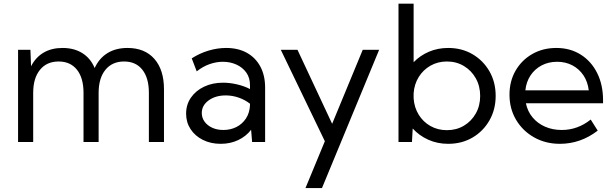

<svg xmlns="http://www.w3.org/2000/svg" viewBox="-20 -752 3251 1017"><path d="M848.6 0H768.6V-260.3Q768.6 -338.9 734.1 -382.6Q699.7 -426.3 637.2 -426.3Q574.2 -426.3 538.3 -382.1Q502.4 -337.9 502.4 -260.3V0H422.4V-260.3Q422.4 -338.9 387.7 -382.6Q353 -426.3 290.5 -426.3Q227.5 -426.3 191.7 -382.1Q155.8 -337.9 155.8 -260.3V0H75.7V-488.3H141.1L144.5 -400.9Q168.9 -448.7 211.2 -473.4Q253.4 -498 311 -498Q372.6 -498 416.3 -470.5Q460 -442.9 481.4 -391.6Q505.4 -443.8 549.6 -470.9Q593.8 -498 655.3 -498Q746.6 -498 797.6 -440.2Q848.6 -382.3 848.6 -278.8Z M1384.3 0H1315.4L1310.1 -64.5Q1283.2 -29.8 1241.7 -10Q1200.2 9.8 1148.9 9.8Q1096.2 9.8 1054.7 -11Q1013.2 -31.7 989.5 -67.9Q965.8 -104 965.8 -149.9Q965.8 -198.2 991.5 -235.1Q1017.1 -272 1061.3 -293Q1105.5 -314 1161.6 -314Q1198.2 -314 1236.3 -304.9Q1274.4 -295.9 1304.2 -280.3V-300.8Q1304.2 -339.8 1284.7 -367.4Q1265.1 -395 1232.4 -409.9Q1199.7 -424.8 1160.2 -424.8Q1126 -424.8 1090.3 -412.4Q1054.7 -399.9 1022 -374L995.6 -442.9Q1038.1 -470.2 1085 -484.1Q1131.8 -498 1177.7 -498Q1241.2 -498 1287.4 -472.4Q1333.5 -446.8 1358.9 -399.7Q1384.3 -352.5 1384.3 -288.1ZM1163.1 -63.5Q1200.7 -63.5 1231.9 -79.1Q1263.2 -94.7 1282.7 -124.3Q1302.2 -153.8 1304.2 -194.3V-202.6Q1277.3 -223.6 1243.9 -235.1Q1210.4 -246.6 1175.8 -246.6Q1121.6 -246.6 1085.2 -220.2Q1048.8 -193.8 1048.8 -153.3Q1048.8 -127.9 1063.7 -107.4Q1078.6 -86.9 1104.5 -75.2Q1130.4 -63.5 1163.1 -63.5Z M1685.5 244.1H1598.1L1700.7 -3.9L1467.3 -488.3H1555.7L1739.3 -96.2L1901.4 -488.3H1988.3Z M2162.1 0H2090.8V-732.4H2170.9V-422.4Q2205.1 -458 2252 -478Q2298.8 -498 2354 -498Q2426.3 -498 2482.9 -464.8Q2539.6 -431.6 2572.5 -374.3Q2605.5 -316.9 2605.5 -244.1Q2605.5 -171.9 2572.5 -114.3Q2539.6 -56.6 2482.9 -23.4Q2426.3 9.8 2354 9.8Q2296.4 9.8 2248.3 -12Q2200.2 -33.7 2166 -71.3ZM2347.2 -62.5Q2397.5 -62.5 2437.3 -86.2Q2477.1 -109.9 2500.2 -150.9Q2523.4 -191.9 2523.4 -243.7Q2523.4 -295.9 2500.2 -337.2Q2477.1 -378.4 2437.3 -402.3Q2397.5 -426.3 2347.2 -426.3Q2299.3 -426.3 2260.5 -404.3Q2221.7 -382.3 2198 -344.2Q2174.3 -306.2 2170.9 -257.8V-231Q2174.3 -182.6 2197.8 -144.5Q2221.2 -106.4 2260 -84.5Q2298.8 -62.5 2347.2 -62.5Z M3146 -60.1Q3055.2 9.8 2945.8 9.8Q2869.6 9.8 2809.1 -24.4Q2748.5 -58.6 2713.6 -117.4Q2678.7 -176.3 2678.7 -250.5Q2678.7 -321.8 2710.9 -377.7Q2743.2 -433.6 2799.3 -465.8Q2855.5 -498 2926.8 -498Q3000 -498 3055.9 -462.9Q3111.8 -427.7 3143.1 -365.2Q3174.3 -302.7 3174.3 -220.7V-205.1H2765.6Q2774.4 -162.1 2800.8 -130.4Q2827.1 -98.6 2866.9 -81.1Q2906.7 -63.5 2955.6 -63.5Q3039.6 -63.5 3108.9 -118.7ZM2762.7 -273.4H3098.6Q3093.3 -318.8 3070.6 -352.8Q3047.9 -386.7 3012 -405.8Q2976.1 -424.8 2931.2 -424.8Q2885.7 -424.8 2849.4 -405.8Q2813 -386.7 2790.3 -352.8Q2767.6 -318.8 2762.7 -273.4Z"/></svg>

Font: Kumbh Sans
Style: Regular
Weight: 400
Version: Version 1.005